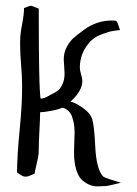

<svg xmlns="http://www.w3.org/2000/svg" viewBox="-20 -664 481 675"><path d="M269.5 -379.9Q269.5 -343.8 227.5 -306.6Q242.2 -304.7 270 -285.6Q297.9 -266.6 304.7 -243.2Q311.5 -219.7 314.9 -147.9Q318.4 -76.2 338.9 -47.9Q341.8 -43 349.6 -39.6Q357.4 -36.1 405.3 -21.5Q358.4 -9.8 349.6 -9.8Q343.8 -9.8 335 -9.3Q326.2 -8.8 322.3 -8.8Q309.6 -8.8 297.4 -13.2Q285.2 -17.6 271 -28.8Q256.8 -40 248.5 -65.9Q240.2 -91.8 240.2 -128.9Q240.2 -140.6 241.2 -163.1Q242.2 -185.5 242.2 -196.3Q242.2 -220.7 237.8 -238.8Q233.4 -256.8 228 -265.1Q222.7 -273.4 215.3 -278.3Q208 -283.2 204.6 -284.2Q201.2 -285.2 198.2 -285.2Q186.5 -279.3 160.2 -274.4Q133.8 -269.5 123 -269.5H121.1Q121.1 -250 118.7 -207.5Q116.2 -165 116.2 -137.7Q116.2 -123 113.8 -110.4Q111.3 -97.7 107.4 -81.5Q103.5 -65.4 101.6 -53.7Q98.6 -52.7 88.4 -47.9Q78.1 -43 72.3 -43H70.3Q64.5 -43 60.1 -44.9Q55.7 -46.9 49.3 -51.3Q43 -55.7 40 -57.6Q40 -114.3 48.8 -204.1Q57.6 -293.9 57.6 -350.6V-368.2Q57.6 -392.6 54.2 -435.5Q50.8 -478.5 50.8 -502.9Q50.8 -519.5 50.8 -519.5Q50.8 -543 57.6 -578.1Q64.5 -613.3 64.5 -635.7Q68.4 -636.7 72.8 -638.7Q77.1 -640.6 81.5 -642.1Q85.9 -643.6 89.8 -643.6Q91.8 -643.6 116.2 -633.8Q116.2 -558.6 116.7 -502.9Q117.2 -447.3 117.7 -420.4Q118.2 -393.6 118.7 -378.4Q119.1 -363.3 119.6 -356.9Q120.1 -350.6 120.1 -347.7Q120.1 -341.8 120.6 -339.4Q121.1 -336.9 121.1 -332Q122.1 -317.4 123 -317.4Q129.9 -317.4 136.2 -319.8Q142.6 -322.3 149.4 -326.2Q156.2 -330.1 160.2 -332Q175.8 -339.8 183.6 -345.7Q191.4 -351.6 199.2 -367.2Q207 -382.8 207 -406.2Q207 -414.1 205.6 -430.7Q204.1 -447.3 204.1 -455.1Q204.1 -479.5 214.8 -499Q225.6 -518.6 236.8 -528.8Q248 -539.1 274.4 -558.6Q319.3 -591.8 372.1 -591.8Q382.8 -591.8 387.7 -590.8Q391.6 -589.8 396 -575.7Q400.4 -561.5 402.3 -558.6Q397.5 -557.6 381.3 -555.7Q365.2 -553.7 356.4 -549.8Q352.5 -548.8 343.3 -545.4Q334 -542 330.6 -540.5Q327.1 -539.1 320.3 -535.6Q313.5 -532.2 310.1 -529.3Q306.6 -526.4 301.3 -522Q295.9 -517.6 292 -511.7Q260.7 -474.6 260.7 -425.8Q260.7 -417 265.1 -402.3Q269.5 -387.7 269.5 -379.9Z"/></svg>

Font: Shelly2023
Style: Regular
Weight: 400
Version: Version 0.2